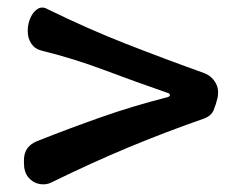

<svg xmlns="http://www.w3.org/2000/svg" viewBox="-20 -502 640 505"><path d="M552 -244Q548 -227 542 -212.5Q536 -198 519 -191Q413 -154 317 -114Q221 -74 115 -22Q101 -15 84 -18Q67 -21 55 -35Q43 -49 43 -73V-81Q43 -117 78 -131Q164 -165 246.5 -194Q329 -223 419 -246Q427 -248 427 -252Q427 -256 420 -258Q336 -287 255 -317.5Q174 -348 89 -369Q72 -373 62.5 -387Q53 -401 53 -419V-423Q53 -439 60 -455Q67 -471 79 -478.5Q91 -486 105 -478Q211 -426 312 -386.5Q413 -347 519 -309Q536 -302 546 -286Q556 -270 553 -249Z"/></svg>

Font: Winky Sans Medium
Style: Regular
Weight: 500
Designer: Simon Atzbach
Foundry: typofactur
Version: Version 1.205